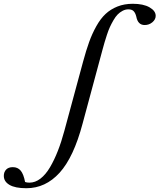

<svg xmlns="http://www.w3.org/2000/svg" viewBox="-297 -745 839 1010"><path d="M-158.2 245.1Q-217.3 245.1 -247.1 227.5Q-276.9 210 -276.9 180.2Q-276.9 159.7 -264.6 147Q-252.4 134.3 -229.5 134.3Q-203.6 134.3 -188.2 152.6Q-172.9 170.9 -165 212.4Q-155.3 215.8 -142.1 215.8Q-111.8 215.8 -84.2 194.6Q-56.6 173.3 -33.9 134.8Q-11.2 96.2 7.3 48.8Q25.9 1.5 41.5 -56.6L140.1 -420.9Q156.2 -480.5 171.9 -523.9Q187.5 -567.4 209.7 -607.2Q231.9 -647 258.3 -671.6Q284.7 -696.3 320.8 -710.7Q356.9 -725.1 401.4 -725.1Q457 -725.1 489.5 -706.5Q522 -688 522 -661.6Q522 -642.6 504.6 -627.9Q487.3 -613.3 463.9 -613.3Q428.2 -613.3 419.9 -657.7Q415.5 -675.8 406.5 -685.8Q397.5 -695.8 378.4 -695.8Q362.3 -695.8 347.7 -688Q333 -680.2 321.8 -668.7Q310.5 -657.2 299.6 -638.2Q288.6 -619.1 281 -602.5Q273.4 -585.9 265.4 -561.5Q257.3 -537.1 252.9 -521.7Q248.5 -506.3 242.2 -483.4L137.2 -93.8Q90.3 82.5 16.4 163.8Q-57.6 245.1 -158.2 245.1Z"/></svg>

Font: Elstob Medium
Style: Italic
Weight: 500
Italic angle: -20°
Designer: Peter S. Baker
Version: Version 1.015